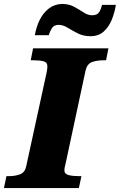

<svg xmlns="http://www.w3.org/2000/svg" viewBox="-45 -961 612 981"><path d="M-25 0 -12 -61H1Q31 -61 56.5 -70Q82 -79 89 -112L192 -585Q196 -603 196.5 -611.5Q197 -620 197 -623Q197 -643 177 -648Q157 -653 125 -653H112L124 -714H509L497 -653H484Q451 -653 425.5 -644Q400 -635 392 -600L294 -143Q290 -124 287 -112Q284 -100 284 -91Q284 -72 305.5 -66.5Q327 -61 358 -61H371L358 0ZM417 -776Q381 -776 352.5 -790.5Q324 -805 300.5 -819.5Q277 -834 255 -834Q231 -834 220.5 -817.5Q210 -801 204 -781H133Q140 -822 157 -857.5Q174 -893 202.5 -916Q231 -939 271 -941Q307 -941 333.5 -926.5Q360 -912 382 -897.5Q404 -883 426 -883Q452 -883 462 -899.5Q472 -916 476 -936H547Q541 -897 526 -860Q511 -823 484.5 -799.5Q458 -776 417 -776Z"/></svg>

Font: Noto Serif Black
Style: Italic
Weight: 900
Italic angle: -12°
Designer: Monotype Design Team
Foundry: Monotype Imaging Inc.
Version: Version 2.013